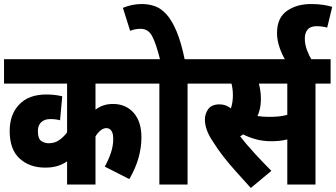

<svg xmlns="http://www.w3.org/2000/svg" viewBox="-20 -916 1669 953"><path d="M722 -501H454V-372Q473 -386 494 -393Q515 -400 541 -400Q604 -400 643 -356.5Q682 -313 682 -234Q682 -185 668 -134Q654 -83 622 -27L500 -89Q518 -121 530 -156Q542 -191 542 -226Q542 -255 532.5 -267.5Q523 -280 508 -280Q493 -280 479 -268.5Q465 -257 454 -239V0H313V-115Q289 -99 263.5 -91.5Q238 -84 204 -84Q127 -84 77.5 -129Q28 -174 28 -266Q28 -348 75.5 -397.5Q123 -447 210 -447Q253 -447 289 -438L278 -319Q257 -325 230 -325Q201 -325 184.5 -309.5Q168 -294 168 -265Q168 -228 184.5 -216.5Q201 -205 222 -205Q251 -205 273 -220Q295 -235 313 -259V-501H0V-622H722Z M911 -501V0H771V-501H709V-622H986V-501ZM776 -615Q755 -699 735.5 -736Q716 -773 678 -773Q650 -773 626 -763L590 -877Q635 -896 684 -896Q719 -896 749.5 -885Q780 -874 807 -844Q834 -814 857 -759Q880 -704 898 -615Z M1546 -501V0H1406V-224Q1386 -219 1366.5 -217Q1347 -215 1328 -215Q1285 -215 1249 -225Q1213 -235 1187 -249Q1180 -244 1172 -239Q1204 -198 1246 -152.5Q1288 -107 1327 -68L1225 17Q1183 -29 1150 -66Q1117 -103 1089.5 -138Q1062 -173 1037 -213Q1016 -244 1006.5 -271Q997 -298 997 -322Q997 -352 1014 -375Q1031 -398 1070 -398Q1101 -398 1126 -378Q1136 -408 1136 -443Q1136 -473 1129 -501H973V-622H1621V-501ZM1315 -336Q1342 -336 1363 -338Q1384 -340 1406 -346V-501H1265Q1269 -486 1272 -467Q1275 -448 1275 -425Q1275 -399 1270.5 -378Q1266 -357 1258 -340Q1285 -336 1315 -336Z M1398 -615Q1380 -644 1367.5 -680.5Q1355 -717 1355 -752Q1355 -827 1403.5 -861.5Q1452 -896 1524 -896Q1557 -896 1583.5 -892Q1610 -888 1629 -882L1604 -779Q1579 -786 1552 -786Q1521 -786 1507 -769.5Q1493 -753 1493 -725Q1493 -695 1504 -666.5Q1515 -638 1529 -615Z"/></svg>

Font: Noto Sans Condensed ExtraBold
Style: Italic
Weight: 800
Width: 3
Italic angle: -12°
Designer: Monotype Design Team
Foundry: Monotype Imaging Inc.
Version: Version 2.013; ttfautohint (v1.8.4.7-5d5b)